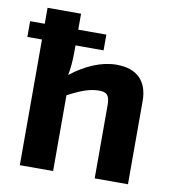

<svg xmlns="http://www.w3.org/2000/svg" viewBox="-80 -770 763 841"><g transform="rotate(10 301.0 -350.0)"><path d="M213 -559H338V-629H213V-700H64V-629H-1V-559H64V0H212V-337C271 -368 309 -382 350 -382C385 -382 397 -369 397 -324V0H545V-370C545 -459 496 -507 406 -507C340 -507 271 -478 204 -426C210 -455 213 -492 213 -529Z"/></g></svg>

Font: SnT
Style: Bold
Weight: 700
Designer: Natanael Gama
Version: Version 1.001;PS 001.001;hotconv 1.0.70;makeotf.lib2.5.58329